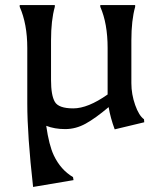

<svg xmlns="http://www.w3.org/2000/svg" viewBox="-20 -500 645 760"><path d="M163 -2Q174 75 193 115Q220 172 269 201L271 213L111 240Q88 36 88 -90V-310Q88 -405 58 -473V-480H197V-473Q182 -420 182 -340V-183Q182 -123 197 -97Q212 -71 270 -71Q328 -71 406 -126V-310Q406 -407 377 -473V-480H515V-473Q500 -420 500 -340V-171Q500 -127 515 -84.5Q530 -42 550 -28L551 -16L434 12Q417 -34 410 -76Q358 -32 319 -10.5Q280 11 238 11Q196 11 163 -2Z"/></svg>

Font: Asul
Style: Regular
Weight: 400
Version: Version 1.001